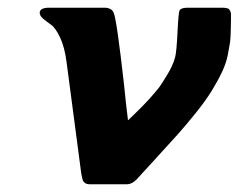

<svg xmlns="http://www.w3.org/2000/svg" viewBox="-20 -478 619 498"><path d="M83 -444.8Q83 -458 107.9 -458H252.9Q270 -457 274.9 -444.8Q282.7 -427.7 301.8 -257.8Q306.6 -208 312 -166Q313 -167 322.5 -176Q332 -185.1 335.9 -189Q339.8 -192.9 350.3 -203.4Q360.8 -213.9 367.4 -221.4Q374 -229 383.5 -240Q393.1 -251 399.4 -261Q405.8 -271 412.8 -282.5Q419.9 -293.9 425.5 -305.9Q431.2 -317.9 434.1 -329.1Q438 -343.3 440.4 -394.5Q442.9 -445.8 445.8 -451.2Q449.7 -458 466.8 -458H554.2Q568.4 -458 572.8 -455.1Q577.1 -452.1 579.1 -442.9V-426.8Q579.1 -422.9 578.6 -400.9Q578.1 -378.9 576.7 -368.4Q575.2 -357.9 571 -336.4Q566.9 -314.9 556.4 -292.5Q545.9 -270 530 -243.9Q514.2 -217.8 488 -185.3Q461.9 -152.8 440.9 -129.4Q419.9 -106 385 -67.9Q350.1 -29.8 334 -12.2Q321.8 0 309.1 0H214.8Q205.1 0 200.4 -3.4Q195.8 -6.8 194.3 -11.5Q192.9 -16.1 190.9 -26.9L152.8 -315.9Q147.9 -355 136 -380.4Q124 -405.8 112.5 -413.8Q101.1 -421.9 92 -429.4Q83 -437 83 -444.8Z"/></svg>

Font: CMU Sans Serif
Style: BoldOblique
Weight: 700
Italic angle: -12°
Version: Version 0.7.0